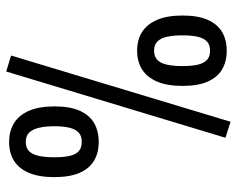

<svg xmlns="http://www.w3.org/2000/svg" viewBox="-90 -632 741 600"><g transform="rotate(90 280.0 -331.5)"><path d="M203 19 153 4 360 -682 410 -666ZM138 -390Q104 -390 79.5 -405.5Q55 -421 41.5 -452.5Q28 -484 28 -532Q28 -580 41.5 -610.5Q55 -641 79.5 -655.5Q104 -670 138 -670Q172 -670 196.5 -655.5Q221 -641 234.5 -610.5Q248 -580 248 -532Q248 -484 234.5 -452.5Q221 -421 196.5 -405.5Q172 -390 138 -390ZM138 -443Q156 -443 166.5 -453Q177 -463 181.5 -483Q186 -503 186 -532Q186 -561 181.5 -580Q177 -599 166.5 -608.5Q156 -618 138 -618Q120 -618 109.5 -608.5Q99 -599 94.5 -580Q90 -561 90 -532Q90 -503 94.5 -483Q99 -463 109.5 -453Q120 -443 138 -443ZM423 10Q389 10 364 -5.5Q339 -21 325.5 -52.5Q312 -84 312 -132Q312 -180 325.5 -210.5Q339 -241 364 -255.5Q389 -270 423 -270Q457 -270 481.5 -255.5Q506 -241 519.5 -210.5Q533 -180 533 -131Q533 -83 519.5 -51.5Q506 -20 481.5 -5Q457 10 423 10ZM423 -42Q441 -42 451.5 -52Q462 -62 466.5 -82Q471 -102 471 -131Q471 -161 466.5 -180Q462 -199 451.5 -208Q441 -217 423 -217Q405 -217 394.5 -208Q384 -199 379 -180Q374 -161 374 -132Q374 -103 379 -82.5Q384 -62 394.5 -52Q405 -42 423 -42Z"/></g></svg>

Font: Cairo
Style: Regular
Weight: 400
Designer: Mohamed Gaber, Accademia di Belle Arti di Urbino
Foundry: Kief Type Foundry, Accademia di Belle Arti di Urbino
Version: Version 3.120